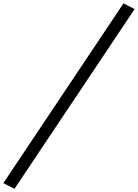

<svg xmlns="http://www.w3.org/2000/svg" viewBox="-43 -1038 832 1158"><path d="M44.3 100.9 -22.8 66.4 701.8 -1017.6 768.9 -983.1Z"/></svg>

Font: TypoPRO Monoid
Style: Italic
Weight: 400
Width: 4
Italic angle: -11°
Monospace: yes
Version: Version 0.61